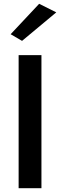

<svg xmlns="http://www.w3.org/2000/svg" viewBox="-20 -990 316 1010"><path d="M78 -700V0H198V-700ZM276 -925 186 -970 36 -810 96 -775Z"/></svg>

Font: Jost Medium
Style: Regular
Weight: 500
Version: Version 3.710